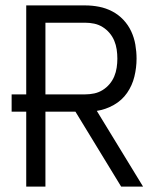

<svg xmlns="http://www.w3.org/2000/svg" viewBox="-20 -690 590 710"><path d="M509 0H428L259 -277H148V0H77V-277H23V-341H77V-670H295Q321 -670 346.5 -665Q372 -660 395 -648Q418 -636 436 -617Q454 -598 465 -574.5Q476 -551 480.5 -525Q485 -499 485 -473Q485 -440 477 -407Q469 -374 450 -346.5Q431 -319 401 -302Q371 -285 338 -280ZM148 -341H295Q312 -341 328.5 -344.5Q345 -348 359.5 -357Q374 -366 385 -379Q396 -392 402.5 -407.5Q409 -423 411.5 -440Q414 -457 414 -473Q414 -490 411.5 -507Q409 -524 402.5 -539.5Q396 -555 385 -568Q374 -581 359.5 -590Q345 -599 328.5 -602.5Q312 -606 295 -606H148Z"/></svg>

Font: Lode
Style: Regular
Weight: 400
Monospace: yes
Designer: Belleve Invis
Foundry: Belleve Invis
Version: Version 29.2.0; ttfautohint (v1.8.3)